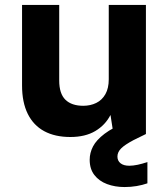

<svg xmlns="http://www.w3.org/2000/svg" viewBox="-20 -541 677 775"><path d="M264 12Q202 12 158.5 -11.5Q115 -35 92 -81.5Q69 -128 69 -196V-521H219V-216Q219 -163 244 -138.5Q269 -114 316 -114Q345 -114 368.5 -125.5Q392 -137 405.5 -161Q419 -185 419 -221V-521H569V0H438L426 -77Q405 -36 364.5 -12Q324 12 264 12ZM483 214Q444 214 412 202Q380 190 361 165.5Q342 141 342 104Q342 76 355.5 50Q369 24 402 -1Q435 -26 494 -50L537 -69L569 0L520 24Q484 43 469 58Q454 73 454 91Q454 108 466.5 118Q479 128 502 128Q517 128 536 124Q555 120 575 113V199Q555 206 531.5 210Q508 214 483 214Z"/></svg>

Font: DM Sans 10pt Black
Style: Regular
Weight: 900
Version: Version 4.004;gftools[0.9.30]